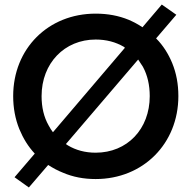

<svg xmlns="http://www.w3.org/2000/svg" viewBox="-20 -773 830 845"><path d="M38 -350C38 -298 47 -250 65 -205C82 -164 104 -128 133 -97L44 7L107 52L192 -47C212 -34 234 -22 257 -13C301 6 349 15 401 15C610 15 765 -141 765 -350C765 -403 756 -451 738 -495C721 -536 698 -573 667 -604L756 -708L692 -753L607 -653C588 -666 567 -677 546 -686C502 -704 454 -713 401 -713C192 -713 38 -559 38 -350ZM163 -350C163 -495 264 -599 401 -599C448 -599 489 -588 525 -567C526 -566 528 -564 530 -563L213 -191C206 -200 200 -210 194 -221C173 -258 163 -301 163 -350ZM588 -511C595 -501 602 -490 609 -479C629 -442 639 -399 639 -350C639 -205 540 -101 401 -101C355 -101 314 -112 279 -133C276 -135 273 -137 270 -139Z"/></svg>

Font: Jost Medium
Style: Regular
Weight: 500
Version: Version 3.710